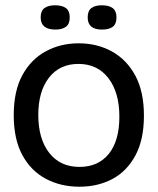

<svg xmlns="http://www.w3.org/2000/svg" viewBox="-20 -694 597 727"><path d="M281 13Q210 13 153.5 -17Q97 -47 64.5 -107Q32 -167 32 -258Q32 -349 64.5 -409Q97 -469 153 -499.5Q209 -530 278 -530Q348 -530 404 -499Q460 -468 492.5 -407.5Q525 -347 525 -256Q525 -165 492.5 -105Q460 -45 405 -16Q350 13 281 13ZM281 -62Q352 -62 392 -111.5Q432 -161 432 -252Q432 -344 390.5 -398Q349 -452 277 -452Q206 -452 165.5 -400Q125 -348 125 -259Q125 -168 166.5 -115Q208 -62 281 -62ZM366 -582Q312 -582 312 -628Q312 -653 326 -663.5Q340 -674 365 -674Q392 -674 406.5 -663.5Q421 -653 421 -628Q421 -603 407 -592.5Q393 -582 366 -582ZM190 -582Q134 -582 134 -628Q134 -653 148.5 -663.5Q163 -674 188 -674Q215 -674 229.5 -663.5Q244 -653 244 -628Q244 -603 229.5 -592.5Q215 -582 190 -582Z"/></svg>

Font: Bricolage Grotesque 48pt
Style: Regular
Weight: 400
Designer: Mathieu Triay
Foundry: Atelier Triay
Version: Version 1.000; ttfautohint (v1.8.4.7-5d5b);gftools[0.9.32]